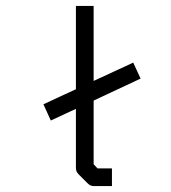

<svg xmlns="http://www.w3.org/2000/svg" viewBox="-20 -679 580 650"><path d="M152 -271 127 -326 237 -377V-659H297V-405L431 -467L456 -413L297 -338.5V-123L310 -109H359V-49H298Q286 -49 277 -58L246 -89Q237 -98 237 -110V-310.5Z"/></svg>

Font: ibm3270
Style: Regular
Weight: 400
Monospace: yes
Version: Version 2.0.3